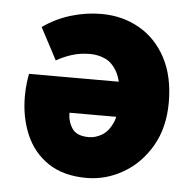

<svg xmlns="http://www.w3.org/2000/svg" viewBox="-44 -556 613 611"><g transform="rotate(5 263.0 -250.0)"><path d="M254 12Q180 12 131.5 -20.5Q83 -53 59.5 -108Q36 -163 36 -230Q36 -253 38.5 -273Q41 -293 43 -302H358L360 -190H182Q182 -162 196.5 -140Q211 -118 250 -118Q271 -118 291.5 -130Q312 -142 325 -170.5Q338 -199 336 -250Q334 -305 318 -333.5Q302 -362 279 -372Q256 -382 232 -382Q202 -382 176.5 -374.5Q151 -367 124 -352L70 -454Q111 -483 159 -497.5Q207 -512 256 -512Q324 -512 378 -481Q432 -450 463 -391.5Q494 -333 494 -250Q494 -169 459.5 -110Q425 -51 370 -19.5Q315 12 254 12Z"/></g></svg>

Font: Source Sans 3 ExtraLight Black
Style: Regular
Weight: 900
Version: Version 3.052;hotconv 1.1.0;makeotfexe 2.6.0